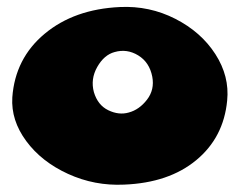

<svg xmlns="http://www.w3.org/2000/svg" viewBox="-20 -547 677 546"><path d="M321 -527Q405 -531 478.5 -493.5Q552 -456 592.5 -393Q633 -330 626 -261Q616 -156 538 -91.5Q460 -27 333 -22Q249 -18 173.5 -52.5Q98 -87 54.5 -146Q11 -205 15 -270Q23 -381 107 -451Q191 -521 321 -527ZM346 -227Q376 -235 398 -263.5Q420 -292 413 -329Q405 -370 373 -389.5Q341 -409 306 -399Q276 -391 256.5 -356.5Q237 -322 247 -285Q258 -248 288 -233.5Q318 -219 346 -227Z"/></svg>

Font: LONDON PRESLEY
Style: Regular
Weight: 400
Version: Version 001.000